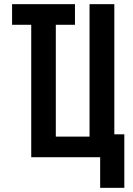

<svg xmlns="http://www.w3.org/2000/svg" viewBox="-20 -755 640 922"><path d="M461 147V0H130V-636H38V-735H340V-636H248V-99H410V-735H529V-110H577V147Z"/></svg>

Font: Iosevka Extrabold Extended
Style: Regular
Weight: 800
Width: 7
Monospace: yes
Designer: Belleve Invis
Foundry: Belleve Invis
Version: Version 32.5.0; ttfautohint (v1.8.4)